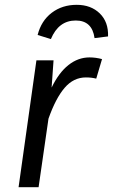

<svg xmlns="http://www.w3.org/2000/svg" viewBox="-20 -776 468 796"><path d="M403 -531 379 -450Q360 -455 336 -455Q285 -455 248 -412Q211 -369 181 -284L140 0H57L131 -526H202L194 -413Q224 -475 264 -506.5Q304 -538 351 -538Q377 -538 403 -531ZM136 -631Q151 -690 194.5 -723Q238 -756 298 -756Q357 -756 393.5 -720.5Q430 -685 428 -625L372 -618Q362 -691 294 -691Q223 -691 191 -614Z"/></svg>

Font: FiraGO Book
Style: Italic
Weight: 350
Italic angle: -8°
Designer: bBox Type GmbH
Foundry: bBox Type GmbH
Version: Version 1.001